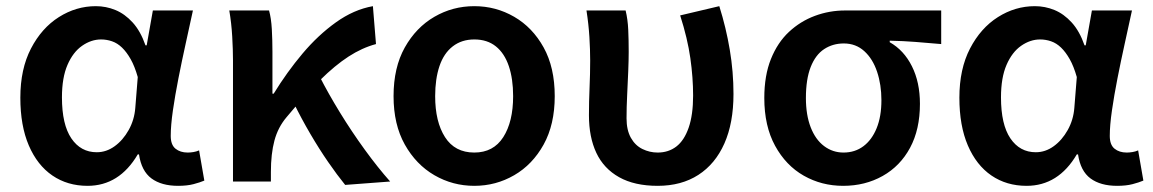

<svg xmlns="http://www.w3.org/2000/svg" viewBox="-20 -589 3740 623"><path d="M264 14Q199 14 150 -19.5Q101 -53 73.5 -117Q46 -181 46 -272Q46 -365 80.5 -431.5Q115 -498 171 -533.5Q227 -569 291 -569Q324 -569 354.5 -556.5Q385 -544 410.5 -516Q436 -488 452 -442H456L476 -555H606Q595 -504 582.5 -447.5Q570 -391 559 -335Q548 -279 541 -230.5Q534 -182 534 -148Q534 -119 549.5 -106.5Q565 -94 589 -94Q597 -94 607 -95.5Q617 -97 626 -101L643 -3Q629 3 608 8.5Q587 14 558 14Q504 14 471.5 -10Q439 -34 431 -88H427Q367 14 264 14ZM294 -95Q325 -95 352 -114.5Q379 -134 397.5 -167Q416 -200 419 -239L427 -339Q417 -374 404 -397Q391 -420 376 -434.5Q361 -449 343.5 -455Q326 -461 308 -461Q276 -461 246.5 -440.5Q217 -420 199 -378.5Q181 -337 181 -273Q181 -185 211.5 -140Q242 -95 294 -95Z M736 0V-393Q736 -427 733.5 -470.5Q731 -514 724 -555H853Q860 -530 862 -494.5Q864 -459 864 -421V-285H868Q911 -355 961.5 -415Q1012 -475 1070 -516.5Q1128 -558 1190 -569L1200 -446Q1155 -434 1111 -405.5Q1067 -377 1018.5 -329Q970 -281 910 -209Q882 -176 870.5 -133Q859 -90 859 -31V0ZM1100 11Q1074 -21 1045 -63Q1016 -105 987 -154.5Q958 -204 932 -257L1017 -341Q1045 -286 1083 -224Q1121 -162 1163.5 -103.5Q1206 -45 1246 0Z M1519 14Q1449 14 1389.5 -20.5Q1330 -55 1293.5 -120Q1257 -185 1257 -277Q1257 -370 1293.5 -435Q1330 -500 1389.5 -534.5Q1449 -569 1519 -569Q1589 -569 1648.5 -534.5Q1708 -500 1744 -435Q1780 -370 1780 -277Q1780 -185 1744 -120Q1708 -55 1648.5 -20.5Q1589 14 1519 14ZM1519 -94Q1581 -94 1613 -144Q1645 -194 1645 -277Q1645 -333 1631 -374.5Q1617 -416 1589 -438.5Q1561 -461 1519 -461Q1478 -461 1449 -438.5Q1420 -416 1406 -374.5Q1392 -333 1392 -277Q1392 -194 1424 -144Q1456 -94 1519 -94Z M2114 14Q2039 14 1989 -14Q1939 -42 1915 -93Q1891 -144 1891 -215Q1891 -260 1893 -304.5Q1895 -349 1895 -393Q1895 -427 1892.5 -468.5Q1890 -510 1883 -555H2010Q2017 -526 2018.5 -492.5Q2020 -459 2020 -421Q2020 -395 2018.5 -358Q2017 -321 2015 -281Q2013 -241 2013 -205Q2013 -167 2027 -142Q2041 -117 2064.5 -105.5Q2088 -94 2114 -94Q2149 -94 2174.5 -113.5Q2200 -133 2214.5 -174.5Q2229 -216 2229 -279Q2229 -337 2220 -400.5Q2211 -464 2187 -539L2314 -569Q2336 -499 2348 -427.5Q2360 -356 2360 -284Q2360 -190 2330.5 -123.5Q2301 -57 2246 -21.5Q2191 14 2114 14Z M2716 14Q2646 14 2588 -19Q2530 -52 2495 -116Q2460 -180 2460 -271Q2460 -344 2481.5 -397.5Q2503 -451 2540 -485.5Q2577 -520 2624 -537.5Q2671 -555 2722 -555H3034V-446Q2988 -450 2950 -453Q2912 -456 2867 -457V-452Q2913 -426 2939 -374Q2965 -322 2965 -252Q2965 -169 2933 -109.5Q2901 -50 2844 -18Q2787 14 2716 14ZM2717 -94Q2754 -94 2781.5 -114.5Q2809 -135 2824.5 -173Q2840 -211 2840 -264Q2840 -314 2826 -356Q2812 -398 2784.5 -423Q2757 -448 2718 -448Q2682 -448 2654 -429.5Q2626 -411 2610.5 -371.5Q2595 -332 2595 -271Q2595 -216 2610.5 -176Q2626 -136 2654 -115Q2682 -94 2717 -94Z M3311 14Q3246 14 3197 -19.5Q3148 -53 3120.5 -117Q3093 -181 3093 -272Q3093 -365 3127.5 -431.5Q3162 -498 3218 -533.5Q3274 -569 3338 -569Q3371 -569 3401.5 -556.5Q3432 -544 3457.5 -516Q3483 -488 3499 -442H3503L3523 -555H3653Q3642 -504 3629.5 -447.5Q3617 -391 3606 -335Q3595 -279 3588 -230.5Q3581 -182 3581 -148Q3581 -119 3596.5 -106.5Q3612 -94 3636 -94Q3644 -94 3654 -95.5Q3664 -97 3673 -101L3690 -3Q3676 3 3655 8.5Q3634 14 3605 14Q3551 14 3518.5 -10Q3486 -34 3478 -88H3474Q3414 14 3311 14ZM3341 -95Q3372 -95 3399 -114.5Q3426 -134 3444.5 -167Q3463 -200 3466 -239L3474 -339Q3464 -374 3451 -397Q3438 -420 3423 -434.5Q3408 -449 3390.5 -455Q3373 -461 3355 -461Q3323 -461 3293.5 -440.5Q3264 -420 3246 -378.5Q3228 -337 3228 -273Q3228 -185 3258.5 -140Q3289 -95 3341 -95Z"/></svg>

Font: Noto Sans TC SemiBold
Style: Regular
Weight: 600
Designer: Ryoko NISHIZUKA  (kana, bopomofo & ideographs); Paul D. Hunt (Latin, Greek & Cyrillic); Sandoll Communications , Soo-you
Foundry: Adobe
Version: Version 2.004-H2;hotconv 1.0.118;makeotfexe 2.5.65603